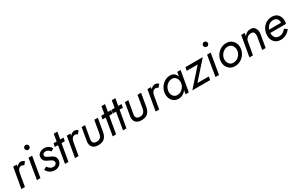

<svg xmlns="http://www.w3.org/2000/svg" viewBox="206 -2222 5737 3748"><g transform="rotate(-30 3074.5 -347.5)"><path d="M324 -373Q311 -383 298 -389Q285 -395 268 -395Q239 -395 220 -380Q201 -365 190 -340.5Q179 -316 174 -289L124 0H44L124 -460H203L195 -415Q216 -439 241.5 -454.5Q267 -470 296 -470Q341 -470 377 -437Z M489 -650Q489 -673 505 -689Q521 -705 543 -705Q566 -705 582 -689Q598 -673 598 -650Q598 -628 582 -612Q566 -596 543 -596Q521 -596 505 -612Q489 -628 489 -650ZM470 -460H551L473 0H394Z M681 -139Q702 -107 731.5 -84.5Q761 -62 804 -62Q838 -62 859 -80.5Q880 -99 880 -126Q880 -149 866 -165Q852 -181 831 -192.5Q810 -204 789 -213Q763 -223 736 -238.5Q709 -254 691 -278.5Q673 -303 673 -341Q673 -385 695 -413.5Q717 -442 751.5 -456Q786 -470 823 -470Q878 -470 919 -444.5Q960 -419 981 -381L922 -341Q903 -367 876.5 -384.5Q850 -402 818 -402Q787 -402 768.5 -388Q750 -374 750 -351Q750 -323 773.5 -306.5Q797 -290 831 -276Q865 -261 894 -244Q923 -227 940.5 -201.5Q958 -176 958 -135Q958 -95 937.5 -62Q917 -29 881 -9.5Q845 10 798 10Q752 10 715.5 -6.5Q679 -23 654 -49Q629 -75 616 -102Z M1034 -460H1104L1131 -620H1212L1184 -460H1258L1245 -385H1171L1104 0H1027L1092 -385H1020Z M1533 -373Q1520 -383 1507 -389Q1494 -395 1477 -395Q1448 -395 1429 -380Q1410 -365 1399 -340.5Q1388 -316 1383 -289L1333 0H1253L1333 -460H1412L1404 -415Q1425 -439 1450.5 -454.5Q1476 -470 1505 -470Q1550 -470 1586 -437Z M1774 10Q1688 10 1645.5 -39Q1603 -88 1617 -170L1667 -460H1744L1695 -180Q1674 -65 1782 -65Q1835 -65 1864.5 -93.5Q1894 -122 1904 -180L1952 -460H2032L1982 -170Q1966 -84 1919 -37Q1872 10 1774 10Z M2109 -460H2179L2206 -620H2287L2259 -460H2333L2320 -385H2246L2179 0H2102L2167 -385H2095Z M2342 -460H2412L2439 -620H2520L2492 -460H2566L2553 -385H2479L2412 0H2335L2400 -385H2328Z M2749 10Q2663 10 2620.5 -39Q2578 -88 2592 -170L2642 -460H2719L2670 -180Q2649 -65 2757 -65Q2810 -65 2839.5 -93.5Q2869 -122 2879 -180L2927 -460H3007L2957 -170Q2941 -84 2894 -37Q2847 10 2749 10Z M3350 -373Q3337 -383 3324 -389Q3311 -395 3294 -395Q3265 -395 3246 -380Q3227 -365 3216 -340.5Q3205 -316 3200 -289L3150 0H3070L3150 -460H3229L3221 -415Q3242 -439 3267.5 -454.5Q3293 -470 3322 -470Q3367 -470 3403 -437Z M3404 -230Q3414 -298 3451.5 -352.5Q3489 -407 3544.5 -439Q3600 -471 3665 -470Q3722 -470 3756.5 -440Q3791 -410 3806 -364L3822 -460H3898L3818 0H3745L3759 -84Q3729 -42 3685.5 -16.5Q3642 9 3589 9Q3524 9 3479.5 -23.5Q3435 -56 3415 -110.5Q3395 -165 3404 -230ZM3484 -230Q3478 -186 3490 -148.5Q3502 -111 3531.5 -88.5Q3561 -66 3605 -66Q3645 -66 3682 -88Q3719 -110 3745.5 -147Q3772 -184 3779 -230Q3785 -274 3773 -311Q3761 -348 3734 -371Q3707 -394 3667 -395Q3623 -396 3584 -374.5Q3545 -353 3518.5 -315Q3492 -277 3484 -230Z M4240 -385H3993L4007 -460H4398L4055 -75H4312L4298 0H3897Z M4514 -650Q4514 -673 4530 -689Q4546 -705 4568 -705Q4591 -705 4607 -689Q4623 -673 4623 -650Q4623 -628 4607 -612Q4591 -596 4568 -596Q4546 -596 4530 -612Q4514 -628 4514 -650ZM4495 -460H4576L4498 0H4419Z M4662 -230Q4671 -297 4708.5 -351Q4746 -405 4803.5 -437.5Q4861 -470 4928 -470Q4995 -470 5042 -436.5Q5089 -403 5111.5 -348.5Q5134 -294 5125 -230Q5116 -164 5078.5 -110Q5041 -56 4984 -23.5Q4927 9 4859 9Q4793 9 4745.5 -24Q4698 -57 4676 -111.5Q4654 -166 4662 -230ZM4741 -230Q4735 -188 4748 -150.5Q4761 -113 4790.5 -89.5Q4820 -66 4865 -66Q4911 -66 4949.5 -88Q4988 -110 5013.5 -148Q5039 -186 5046 -230Q5052 -273 5039 -310Q5026 -347 4996 -371Q4966 -395 4921 -395Q4876 -395 4837.5 -372.5Q4799 -350 4773.5 -312.5Q4748 -275 4741 -230Z M5520 -280Q5526 -327 5511.5 -361Q5497 -395 5447 -395Q5395 -395 5358.5 -363Q5322 -331 5314 -284L5264 0H5184L5264 -460H5343L5332 -391Q5358 -429 5393 -449.5Q5428 -470 5474 -470Q5525 -470 5554.5 -445Q5584 -420 5595.5 -379Q5607 -338 5600 -290L5550 0H5472Z M5887 10Q5802 10 5749 -45.5Q5696 -101 5696 -200Q5696 -254 5715.5 -302.5Q5735 -351 5769.5 -388.5Q5804 -426 5850.5 -448Q5897 -470 5952 -470Q6038 -470 6088.5 -418.5Q6139 -367 6139 -269Q6139 -254 6135.5 -236Q6132 -218 6128 -210H5775Q5775 -208 5775 -205Q5775 -143 5804.5 -104Q5834 -65 5897 -65Q5944 -65 5982.5 -88.5Q6021 -112 6046 -148L6109 -107Q6073 -56 6017 -23Q5961 10 5887 10ZM5947 -400Q5889 -400 5847.5 -365.5Q5806 -331 5787 -278H6057Q6057 -281 6057 -285Q6057 -338 6029.5 -369Q6002 -400 5947 -400Z"/></g></svg>

Font: Von Book
Style: Italic
Weight: 400
Version: Version 4.000; ttfautohint (v1.8.4.7-5d5b)